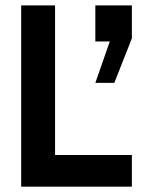

<svg xmlns="http://www.w3.org/2000/svg" viewBox="-20 -701 537 721"><path d="M475.2 -119V0H59.5V-680.7H186.8V-119ZM338 -545.2V-680.7H475.2V-556.9L409.2 -389.7H338L392.3 -545.2Z"/></svg>

Font: Puralecka Narrow
Style: Bold
Weight: 700
Designer: Hector Gatti, Marcela Romero, Pablo Cosgaya and Nicolas Silva
Version: Version 1.004;PS 001.004;hotconv 1.0.70;makeotf.lib2.5.58329